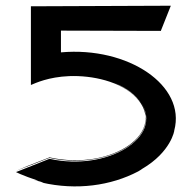

<svg xmlns="http://www.w3.org/2000/svg" viewBox="-20 -627 670 671"><path d="M589 -171C631 -328 428 -465 193 -444V-520L542 -519L577 -607L88 -605V-330C105 -337 149 -358 222 -361C302 -364 401 -343 455 -287C569 -168 375 -28 153 -77L76 -47L36 -30C168 -80 149 -76 158 -74C265 -51 380 -75 442 -126C442 -126 441 -125 441 -125L448 -131C459 -141 468 -152 475 -163C478 -168 480 -172 482 -177C482 -175 481 -174 480 -172C488 -189 491 -208 488 -227L489 -223C489 -222 490 -220 490 -218C489 -235 484 -251 473 -268C553 -148 356 -27 153 -72L37 -26C27 -29 60 -13 112 4C118 6 105 3 99 2C115 6 138 12 119 8L133 11H126C247 39 368 22 463 -28C474 -34 472 -34 477 -37C578 -96 590 -172 589 -171ZM474 -265C452 -298 415 -323 378 -337L386 -334C418 -322 455 -296 474 -265ZM482 -177C489 -190 492 -205 490 -218C491 -204 488 -190 482 -177Z"/></svg>

Font: HIVNotRetro
Style: Regular
Weight: 400
Designer: Feorag
Foundry: Feorag
Version: Version 1.000;PS 001.000;hotconv 1.0.88;makeotf.lib2.5.64775